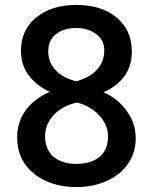

<svg xmlns="http://www.w3.org/2000/svg" viewBox="-20 -744 654 775"><path d="M288.1 -416Q341.3 -430.2 371.1 -462.4Q400.9 -494.6 400.9 -540.5Q400.9 -582.5 368.2 -606.4Q335.4 -630.9 287.6 -630.9Q237.8 -630.9 206.1 -606.4Q174.8 -582.5 174.8 -536.6Q174.8 -492.2 204.8 -460.4Q234.9 -428.7 288.1 -416ZM288.6 -82.5Q347.2 -82.5 381.6 -110.6Q416 -138.7 416 -193.8Q416 -239.7 379.9 -278.8Q343.8 -317.4 290.5 -330.1Q232.9 -317.4 197.8 -280.8Q162.1 -243.7 162.1 -192.9Q162.1 -166.5 170.9 -146Q179.7 -125.5 196.3 -111.3Q212.9 -97.2 236.1 -89.8Q259.3 -82.5 288.6 -82.5ZM289.6 11.2Q186 11.2 117.7 -42.5Q49.3 -96.7 49.3 -189.9Q49.3 -251.5 84 -299.1Q118.7 -346.7 180.7 -373Q126 -399.4 95.2 -440.9Q64.5 -482.4 64.5 -538.6Q64.5 -624 127 -673.8Q189 -724.1 287.1 -724.1Q389.6 -724.1 450.7 -673.3Q512.2 -622.6 512.2 -535.2Q512.2 -477.5 481.9 -436.3Q451.7 -395 397.5 -371.6Q455.6 -346.7 491.2 -296.4Q527.8 -246.6 527.8 -187Q527.8 -140.1 508.3 -102.3Q488.8 -64.5 455.1 -39.6Q421.4 -14.6 379.2 -1.7Q336.9 11.2 289.6 11.2Z"/></svg>

Font: Ride Light
Style: Bold
Weight: 600
Version: Version 3.000